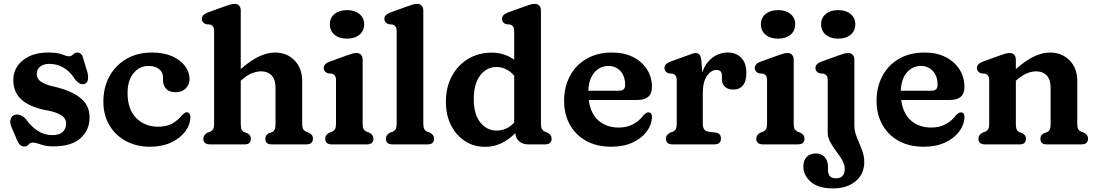

<svg xmlns="http://www.w3.org/2000/svg" viewBox="-20 -764 5804 1016"><path d="M241 -426Q209 -426 191.8 -410.8Q174.5 -395.5 174.5 -373Q174.5 -347 196.2 -332.2Q218 -317.5 252 -309Q351.5 -287.5 402.8 -248Q454 -208.5 454 -143.5Q454 -75.5 406.2 -32.5Q358.5 10.5 261.5 10.5Q222.5 10.5 195.8 0.5Q169 -9.5 153.5 -9.5Q139 -9.5 130.8 1Q122.5 11.5 108.5 11.5Q84 11.5 70.5 -22L41 -91Q30.5 -116.5 36.2 -133.5Q42 -150.5 57 -156Q71.5 -160.5 88.2 -154.5Q105 -148.5 117 -133.5Q144 -95 179 -72Q214 -49 256.5 -49Q294.5 -49 312.2 -66.2Q330 -83.5 330 -110Q330 -138 304.8 -153.8Q279.5 -169.5 236.5 -178.5Q146 -193.5 98.2 -233Q50.5 -272.5 50.5 -340Q50.5 -404 101.2 -445Q152 -486 234.5 -486Q284 -486 309 -476Q334 -466 343.5 -466Q357.5 -466 367.2 -476Q377 -486 389.5 -486Q399 -486 407.5 -479.2Q416 -472.5 420 -456L442.5 -381.5Q448 -361 445.2 -342.5Q442.5 -324 425.5 -319.5Q399.5 -312.5 373.5 -349.5Q350 -386 316 -406Q282 -426 241 -426Z M983 -345Q983 -316 962.8 -296Q942.5 -276 909 -276Q876.5 -276 859.5 -293.8Q842.5 -311.5 842.5 -340.5V-355.5Q842.5 -382 821.8 -398.5Q801 -415 765.5 -415Q718.5 -415 686.8 -377Q655 -339 655 -272.5Q655 -185 701 -139.2Q747 -93.5 816 -93.5Q862 -93.5 892 -110.5Q922 -127.5 941.5 -153.5Q951 -162 956.5 -166Q962 -170 968.5 -170Q987.5 -169 987.5 -143.5Q986.5 -103 959.2 -67.2Q932 -31.5 884.5 -9.5Q837 12.5 774.5 12.5Q702 12.5 646 -17.8Q590 -48 558.5 -101.8Q527 -155.5 527 -227Q527 -301 558.8 -359.5Q590.5 -418 648.5 -452Q706.5 -486 784.5 -486Q846 -486 890.5 -466.5Q935 -447 959 -415Q983 -383 983 -345Z M1254 -708.5V-398.5Q1307 -445 1351 -465.5Q1395 -486 1434 -486Q1498 -486 1538.5 -444.5Q1579 -403 1579 -336V-109.5Q1579 -89.5 1584.2 -80.8Q1589.5 -72 1599 -67.5L1613 -62.5Q1624 -56.5 1630 -49.2Q1636 -42 1636 -30.5Q1636 0 1601 0H1416Q1384 0 1384 -30.5Q1384 -49 1403 -59L1418.5 -64.5Q1428.5 -69 1433.2 -78.2Q1438 -87.5 1438 -109.5V-301Q1438 -343 1417.2 -364.8Q1396.5 -386.5 1361.5 -386.5Q1338.5 -386.5 1312.2 -376Q1286 -365.5 1258 -340L1254 -337V-109.5Q1254 -87.5 1258.8 -78.2Q1263.5 -69 1273.5 -64.5L1288.5 -59Q1307.5 -49 1307.5 -30.5Q1307.5 0 1275.5 0H1091Q1056 0 1056 -30.5Q1056 -50.5 1078.5 -62.5L1093 -67.5Q1102.5 -72 1107.8 -80.8Q1113 -89.5 1113 -109.5V-598Q1113 -616 1107.5 -623.2Q1102 -630.5 1092.5 -634L1069.5 -636Q1048 -644.5 1048 -664Q1048 -686 1078.5 -697.5L1164 -728.5Q1182.5 -735 1195.8 -739.2Q1209 -743.5 1222 -743.5Q1237 -743.5 1245.5 -733.8Q1254 -724 1254 -708.5Z M1816 -559.5Q1775 -559.5 1750.2 -580.2Q1725.5 -601 1725.5 -635.5Q1725.5 -669.5 1750.2 -690Q1775 -710.5 1816 -710.5Q1857 -710.5 1882 -690Q1907 -669.5 1907 -635.5Q1907 -601 1882 -580.2Q1857 -559.5 1816 -559.5ZM1899 -448.5V-109.5Q1899 -89.5 1904.2 -80.8Q1909.5 -72 1919 -67.5L1933.5 -62.5Q1956 -50.5 1956 -30.5Q1956 0 1921 0H1736Q1701 0 1701 -30.5Q1701 -50.5 1723.5 -62.5L1738 -67.5Q1747.5 -72 1752.8 -80.8Q1758 -89.5 1758 -109.5V-338Q1758 -356 1752.5 -363.2Q1747 -370.5 1737.5 -374L1714.5 -376Q1693 -385 1693 -404Q1693 -426 1723.5 -437.5L1809 -468.5Q1827.5 -475 1840.8 -479.2Q1854 -483.5 1867 -483.5Q1882 -483.5 1890.5 -473.8Q1899 -464 1899 -448.5Z M2220 -708.5V-109.5Q2220 -89.5 2225.2 -80.8Q2230.5 -72 2240 -67.5L2254.5 -62.5Q2277 -50.5 2277 -30.5Q2277 0 2242 0H2057Q2022 0 2022 -30.5Q2022 -50.5 2044.5 -62.5L2059 -67.5Q2068.5 -72 2073.8 -80.8Q2079 -89.5 2079 -109.5V-598Q2079 -616 2073.5 -623.2Q2068 -630.5 2058.5 -634L2035.5 -636Q2014 -644.5 2014 -664Q2014 -686 2044.5 -697.5L2130 -728.5Q2148.5 -735 2161.8 -739.2Q2175 -743.5 2188 -743.5Q2203 -743.5 2211.5 -733.8Q2220 -724 2220 -708.5Z M2339.5 -224.5Q2339.5 -303.5 2371.8 -362.2Q2404 -421 2458.8 -453.2Q2513.5 -485.5 2581.5 -485.5Q2649 -485.5 2701 -448V-598Q2701 -616 2695.8 -623.2Q2690.5 -630.5 2680.5 -634L2657.5 -636Q2636.5 -644.5 2636.5 -664Q2636.5 -686 2666.5 -697.5L2752.5 -728.5Q2770.5 -735 2783.8 -739.2Q2797 -743.5 2810 -743.5Q2825 -743.5 2833.8 -733.8Q2842.5 -724 2842.5 -708.5V-109.5Q2842.5 -89.5 2847.8 -80.8Q2853 -72 2862.5 -67.5L2876.5 -62.5Q2899 -50.5 2899 -30.5Q2899 0 2864 0H2774.5Q2746 0 2727.2 -16.2Q2708.5 -32.5 2707 -60Q2673.5 -25.5 2633.5 -6.2Q2593.5 13 2547.5 13Q2487.5 13 2440.5 -17.5Q2393.5 -48 2366.5 -101.5Q2339.5 -155 2339.5 -224.5ZM2487 -239.5Q2487 -158.5 2521.8 -115.8Q2556.5 -73 2608.5 -73Q2661.5 -73 2701 -115.5V-363.5Q2681 -387 2656.8 -398.2Q2632.5 -409.5 2606.5 -409.5Q2555.5 -409.5 2521.2 -365.2Q2487 -321 2487 -239.5Z M3430 -304Q3430 -235 3353.5 -235H3095.5Q3104.5 -163 3147.2 -126Q3190 -89 3254 -89Q3298.5 -89 3331.8 -107.5Q3365 -126 3384 -153Q3401 -170.5 3411.5 -169.5Q3430 -168.5 3430 -145Q3429 -104 3402.2 -68Q3375.5 -32 3327.5 -9.8Q3279.5 12.5 3215 12.5Q3138.5 12.5 3082.5 -18.2Q3026.5 -49 2995.8 -103.8Q2965 -158.5 2965 -230Q2965 -303.5 2995.5 -361.2Q3026 -419 3083 -452.5Q3140 -486 3220 -486Q3283 -486 3330.2 -462Q3377.5 -438 3403.8 -396.8Q3430 -355.5 3430 -304ZM3200 -415Q3155.5 -415 3125.8 -381Q3096 -347 3093 -284H3255.5Q3288 -284 3288 -314Q3288 -361.5 3263 -388.2Q3238 -415 3200 -415Z M3691.5 -445 3696 -382Q3715.5 -433.5 3751.5 -459.8Q3787.5 -486 3831 -486Q3876.5 -486 3903 -457.8Q3929.5 -429.5 3929.5 -378Q3929.5 -333.5 3911.2 -311.8Q3893 -290 3862.5 -290Q3832 -290 3816 -305Q3800 -320 3800 -346V-364Q3800 -394 3771 -394Q3743.5 -394 3721.2 -362.8Q3699 -331.5 3699 -270V-109.5Q3699 -71.5 3727.5 -67.5L3766.5 -62.5Q3795 -59 3795 -30.5Q3795 0 3760 0H3539Q3504 0 3504 -30.5Q3504 -42 3509.8 -49.2Q3515.5 -56.5 3526.5 -62.5L3541 -67.5Q3550.5 -71.5 3555.8 -80.5Q3561 -89.5 3561 -109.5V-338Q3561 -356 3555.5 -363.2Q3550 -370.5 3540.5 -374L3517.5 -376Q3496 -384.5 3496 -404Q3496 -426 3526.5 -437.5L3612 -468.5Q3628.5 -474.5 3640.8 -479Q3653 -483.5 3661.5 -483.5Q3674 -483.5 3681.5 -474.8Q3689 -466 3691.5 -445Z M4097 -559.5Q4056 -559.5 4031.2 -580.2Q4006.5 -601 4006.5 -635.5Q4006.5 -669.5 4031.2 -690Q4056 -710.5 4097 -710.5Q4138 -710.5 4163 -690Q4188 -669.5 4188 -635.5Q4188 -601 4163 -580.2Q4138 -559.5 4097 -559.5ZM4180 -448.5V-109.5Q4180 -89.5 4185.2 -80.8Q4190.5 -72 4200 -67.5L4214.5 -62.5Q4237 -50.5 4237 -30.5Q4237 0 4202 0H4017Q3982 0 3982 -30.5Q3982 -50.5 4004.5 -62.5L4019 -67.5Q4028.5 -72 4033.8 -80.8Q4039 -89.5 4039 -109.5V-338Q4039 -356 4033.5 -363.2Q4028 -370.5 4018.5 -374L3995.5 -376Q3974 -385 3974 -404Q3974 -426 4004.5 -437.5L4090 -468.5Q4108.5 -475 4121.8 -479.2Q4135 -483.5 4148 -483.5Q4163 -483.5 4171.5 -473.8Q4180 -464 4180 -448.5Z M4415 -559.5Q4374.5 -559.5 4349.8 -580.2Q4325 -601 4325 -635.5Q4325 -669.5 4349.8 -690Q4374.5 -710.5 4415 -710.5Q4456.5 -710.5 4481.2 -690Q4506 -669.5 4506 -635.5Q4506 -601 4481.2 -580.2Q4456.5 -559.5 4415 -559.5ZM4501 -99.5Q4501 -69.5 4514.2 -37.5Q4527.5 -5.5 4540.5 27.5Q4553.5 60.5 4553.5 93Q4553.5 156 4508.2 194.5Q4463 233 4387.5 233Q4310 233 4270.5 198.2Q4231 163.5 4231 118Q4231 84 4249.2 66Q4267.5 48 4297 48Q4327 48 4344.2 67.5Q4361.5 87 4361.5 119V135.5Q4361.5 180 4404 179.5Q4450 179.5 4450 128.5Q4450 106 4436.5 83Q4423 60 4405 36.2Q4387 12.5 4373.5 -12Q4360 -36.5 4360 -62.5V-338Q4360 -356 4354.5 -363.2Q4349 -370.5 4339.5 -374L4316.5 -376Q4295 -384.5 4295 -404Q4295 -426 4325.5 -437.5L4411 -468.5Q4429.5 -475 4442.8 -479.2Q4456 -483.5 4469 -483.5Q4484 -483.5 4492.5 -473.8Q4501 -464 4501 -448.5Z M5083.5 -304Q5083.5 -235 5007 -235H4749Q4758 -163 4800.8 -126Q4843.5 -89 4907.5 -89Q4952 -89 4985.2 -107.5Q5018.5 -126 5037.5 -153Q5054.5 -170.5 5065 -169.5Q5083.5 -168.5 5083.5 -145Q5082.5 -104 5055.8 -68Q5029 -32 4981 -9.8Q4933 12.5 4868.5 12.5Q4792 12.5 4736 -18.2Q4680 -49 4649.2 -103.8Q4618.5 -158.5 4618.5 -230Q4618.5 -303.5 4649 -361.2Q4679.5 -419 4736.5 -452.5Q4793.5 -486 4873.5 -486Q4936.5 -486 4983.8 -462Q5031 -438 5057.2 -396.8Q5083.5 -355.5 5083.5 -304ZM4853.5 -415Q4809 -415 4779.2 -381Q4749.5 -347 4746.5 -284H4909Q4941.5 -284 4941.5 -314Q4941.5 -361.5 4916.5 -388.2Q4891.5 -415 4853.5 -415Z M5355.5 -448.5V-398.5Q5408.5 -445 5452.5 -465.5Q5496.5 -486 5535.5 -486Q5599.5 -486 5640 -444.5Q5680.5 -403 5680.5 -336V-109.5Q5680.5 -89 5685.8 -80.2Q5691 -71.5 5700.5 -67.5L5714.5 -62.5Q5725.5 -56.5 5731.5 -49.2Q5737.5 -42 5737.5 -30.5Q5737.5 0 5702.5 0H5517.5Q5485.5 0 5485.5 -30.5Q5485.5 -49 5504.5 -59L5520 -64.5Q5530 -69 5534.8 -78.2Q5539.5 -87.5 5539.5 -109.5V-301Q5539.5 -342.5 5518.8 -364.5Q5498 -386.5 5463 -386.5Q5440 -386.5 5413.8 -375.8Q5387.5 -365 5359.5 -340L5355.5 -337V-109.5Q5355.5 -87.5 5360.2 -78.2Q5365 -69 5375 -64.5L5390 -59Q5409 -49 5409 -30.5Q5409 0 5377 0H5192.5Q5157.5 0 5157.5 -30.5Q5157.5 -50.5 5180 -62.5L5194.5 -67.5Q5204 -72 5209.2 -80.8Q5214.5 -89.5 5214.5 -109.5V-338Q5214.5 -356 5209 -363.2Q5203.5 -370.5 5194 -374L5171 -376Q5149.5 -385 5149.5 -404Q5149.5 -426 5180 -437.5L5265.5 -468.5Q5284 -475 5297.2 -479.2Q5310.5 -483.5 5323.5 -483.5Q5338.5 -483.5 5347 -473.8Q5355.5 -464 5355.5 -448.5Z"/></svg>

Font: Fraunces 9pt SuperSoft SemiBold
Style: Regular
Weight: 600
Version: Version 1.000;[0bf87f6ff]